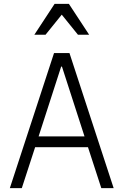

<svg xmlns="http://www.w3.org/2000/svg" viewBox="-20 -975 640 995"><path d="M93 0 162 -212H436L505 0H569L340 -700H260L31 0ZM180 -268 297 -630H301L418 -268ZM158 -795H216L300 -899L384 -795H442L337 -955H263Z"/></svg>

Font: CommitMonoV143 ExtLt
Style: Regular
Weight: 200
Monospace: yes
Designer: Eigil Nikolajsen
Foundry: Eigil Nikolajsen
Version: Version 1.143